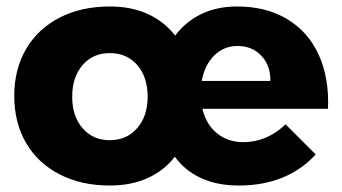

<svg xmlns="http://www.w3.org/2000/svg" viewBox="-20 -567 1057 593"><path d="M993 -231H605Q617 -182 650.5 -155Q684 -128 732 -128Q804 -128 862 -183L955 -90Q867 6 717 6Q651 6 601 -17Q551 -40 520 -83Q487 -40 436 -17Q385 6 319 6Q231 6 164 -28.5Q97 -63 60.5 -125.5Q24 -188 24 -271Q24 -353 60.5 -415.5Q97 -478 164 -512.5Q231 -547 319 -547Q385 -547 436 -524Q487 -501 521 -457Q553 -500 601.5 -523.5Q650 -547 712 -547Q802 -547 867 -508Q932 -469 964.5 -397.5Q997 -326 993 -231ZM714 -425Q671 -425 641.5 -395.5Q612 -366 603 -317H815Q816 -364 787.5 -394.5Q759 -425 714 -425ZM436 -268Q436 -329 404 -366Q372 -403 319 -403Q267 -403 235 -366Q203 -329 203 -268Q203 -208 235 -171Q267 -134 319 -134Q371 -134 403.5 -171Q436 -208 436 -268Z"/></svg>

Font: Montserrat arm2
Style: Bold
Weight: 700
Designer: Julieta Ulanovsky
Foundry: Julieta Ulanovsky
Version: Version 6.000